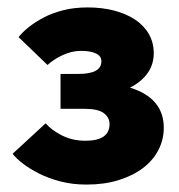

<svg xmlns="http://www.w3.org/2000/svg" viewBox="-20 -490 483 517"><path d="M213 7Q175 7 142.5 -1.5Q110 -10 84.5 -23Q59 -36 41 -50Q23 -64 14 -76L103 -158Q118 -140 146.5 -125.5Q175 -111 210 -111Q275 -111 275 -156Q275 -173 260 -185Q245 -197 207 -197H143V-291H192Q253 -291 253 -325Q253 -339 238.5 -346Q224 -353 198 -353Q173 -353 148.5 -341.5Q124 -330 108 -315L30 -390Q40 -403 57.5 -417Q75 -431 98 -443Q121 -455 150.5 -462.5Q180 -470 216 -470Q255 -470 287.5 -461.5Q320 -453 344 -437Q368 -421 381 -398Q394 -375 394 -347Q394 -316 377 -292.5Q360 -269 330 -254Q421 -226 421 -146Q421 -114 406.5 -86Q392 -58 365 -37.5Q338 -17 299.5 -5Q261 7 213 7Z"/></svg>

Font: Tilda Sans Extra Bold
Style: Regular
Weight: 800
Designer: ParaType Ltd
Foundry: ParaType Ltd
Version: Version 1.009